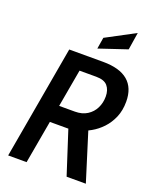

<svg xmlns="http://www.w3.org/2000/svg" viewBox="-167 -1021 904 1116"><g transform="rotate(20 285.0 -463.0)"><path d="M23 0 146 -700H355.5Q458 -700 509.5 -656.5Q561 -613 561 -528Q561 -473.5 542.8 -430.8Q524.5 -388 495 -356.8Q465.5 -325.5 429.8 -305.5Q394 -285.5 358.2 -275.8Q322.5 -266 293 -266H123.5L138.5 -372H300Q345 -372 376 -391.8Q407 -411.5 423 -444Q439 -476.5 439 -515.5Q439 -555.5 418.2 -580.2Q397.5 -605 347.5 -605H185L253.5 -657L137 0ZM384.5 0 286.5 -303 401 -328 503.5 0ZM297.5 -761 309 -831.5 487.5 -926.5 470.5 -819Z"/></g></svg>

Font: Cabin SemiCondensedSemiBold
Style: Italic
Weight: 600
Width: 4
Italic angle: -10°
Designer: Pablo Impallari
Foundry: Pablo Impallari. http://www.impallari.com Igino Marini. http://www.ikern.com
Version: Version 3.001